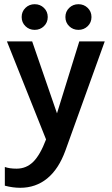

<svg xmlns="http://www.w3.org/2000/svg" viewBox="-20 -697 531 913"><path d="M478 -500 291 19Q259 107 204.5 151.5Q150 196 76 196Q41 196 3 186V97Q25 105 59 105Q105 105 138 72.5Q171 40 199 -34L13 -500H133L251 -158L357 -500ZM83 -616Q83 -642 101 -659.5Q119 -677 145 -677Q171 -677 189 -659.5Q207 -642 207 -616Q207 -590 189 -572.5Q171 -555 145 -555Q119 -555 101 -572.5Q83 -590 83 -616ZM291 -616Q291 -642 309 -659.5Q327 -677 353 -677Q379 -677 397 -659.5Q415 -642 415 -616Q415 -590 397 -572.5Q379 -555 353 -555Q327 -555 309 -572.5Q291 -590 291 -616Z"/></svg>

Font: Sarabun SemiBold
Style: Regular
Weight: 600
Designer: Suppakit Chalermlarp | Katatrad Co.,Ltd.
Foundry: Cadson Demak Co.,Ltd.
Version: Version 1.000; ttfautohint (v1.6)